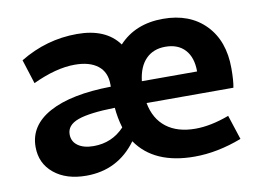

<svg xmlns="http://www.w3.org/2000/svg" viewBox="-61 -587 945 688"><g transform="rotate(-10 411.5 -243.0)"><path d="M202 10Q129 10 84.5 -26.5Q40 -63 40 -123Q40 -201 119 -244Q198 -287 343 -289V-297Q343 -342 313 -365.5Q283 -389 229 -389Q161 -389 76 -349L48 -437Q145 -496 256 -496Q361 -496 408 -431Q468 -496 569 -496Q666 -496 723 -437.5Q780 -379 780 -279Q780 -234 775 -209H459Q470 -150 510.5 -119Q551 -88 616 -88Q672 -88 739 -113L768 -24Q679 10 596 10Q449 10 385 -83Q317 10 202 10ZM560 -396Q516 -396 489 -368.5Q462 -341 456 -289H657Q657 -340 631.5 -368Q606 -396 560 -396ZM168 -146Q168 -120 189 -105Q210 -90 246 -90Q313 -90 358 -138Q347 -175 344 -212Q251 -210 209.5 -195Q168 -180 168 -146Z"/></g></svg>

Font: Cantarell
Style: Bold
Weight: 700
Designer: Dave Crossland, Nikolaus Waxweiler, Florian Fecher, Jacques Le Bailly, Eben Sorkin, Alexei Vanyashin, Alexios Zavras, Em
Version: Version 0.303